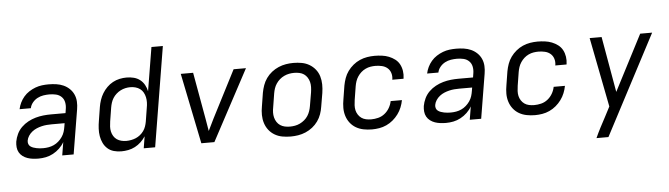

<svg xmlns="http://www.w3.org/2000/svg" viewBox="-54 -964 4908 1408"><g transform="rotate(-5 2400.0 -260.0)"><path d="M197 8Q176 8 155.5 5.5Q135 3 116 -3.5Q97 -10 81 -22Q65 -34 55.5 -51Q46 -68 44 -88.5Q42 -109 45 -130Q50 -158 63 -185.5Q76 -213 98 -234.5Q120 -256 147 -270.5Q174 -285 202.5 -293Q231 -301 259.5 -304Q288 -307 316 -307H423L428 -339Q432 -364 427 -387.5Q422 -411 405.5 -427Q389 -443 365.5 -448.5Q342 -454 317 -454Q295 -454 272.5 -450.5Q250 -447 229 -436Q208 -425 192.5 -406Q177 -387 173 -365H90Q95 -389 106 -412Q117 -435 134 -455Q151 -475 173.5 -489.5Q196 -504 220 -513Q244 -522 268.5 -525Q293 -528 317 -528Q346 -528 374 -524Q402 -520 426.5 -509Q451 -498 470.5 -479.5Q490 -461 501 -436.5Q512 -412 513.5 -384Q515 -356 510 -327L456 0H372L388 -97Q374 -72 352.5 -51.5Q331 -31 305 -17Q279 -3 251.5 2.5Q224 8 197 8ZM238 -65Q258 -65 278 -68.5Q298 -72 316.5 -80.5Q335 -89 351 -103Q367 -117 379 -134.5Q391 -152 397 -171Q403 -190 406 -210L410 -234H315Q297 -234 278.5 -232.5Q260 -231 241 -226.5Q222 -222 204 -214.5Q186 -207 170 -194.5Q154 -182 143 -165Q132 -148 129 -130Q127 -117 131 -105.5Q135 -94 144.5 -87Q154 -80 165.5 -76Q177 -72 189 -69.5Q201 -67 213.5 -66Q226 -65 238 -65Z M807 8Q778 8 751.5 0.5Q725 -7 705.5 -24.5Q686 -42 674.5 -66Q663 -90 658.5 -117Q654 -144 655.5 -172.5Q657 -201 662 -230L678 -330Q682 -355 690.5 -380.5Q699 -406 713 -429Q727 -452 746.5 -471.5Q766 -491 790 -504Q814 -517 840 -522.5Q866 -528 891 -528Q919 -528 944.5 -521.5Q970 -515 990 -499.5Q1010 -484 1022.5 -461.5Q1035 -439 1040 -414L1093 -735H1177L1056 0H972L986 -87Q972 -65 952 -46Q932 -27 908 -14.5Q884 -2 858 3Q832 8 807 8ZM850 -65Q867 -65 885.5 -68.5Q904 -72 920.5 -79Q937 -86 952 -98Q967 -110 978 -125.5Q989 -141 995 -158.5Q1001 -176 1004 -193L1020 -293Q1024 -313 1024.5 -333Q1025 -353 1021 -371.5Q1017 -390 1008 -406.5Q999 -423 984 -434Q969 -445 950.5 -450Q932 -455 912 -455Q894 -455 876 -451Q858 -447 841 -438.5Q824 -430 809 -416.5Q794 -403 784 -387Q774 -371 768.5 -353.5Q763 -336 760 -318L744 -218Q741 -199 740 -180Q739 -161 743 -143Q747 -125 756.5 -109.5Q766 -94 780.5 -84Q795 -74 813 -69.5Q831 -65 850 -65Z M1396 0 1290 -520H1381L1443 -173Q1447 -151 1450.5 -129Q1454 -107 1458 -85Q1468 -107 1479.5 -129Q1491 -151 1501 -173L1679 -520H1770L1492 0Z M2054 8Q2022 8 1992 2.5Q1962 -3 1936.5 -18Q1911 -33 1893 -56Q1875 -79 1866 -107.5Q1857 -136 1856.5 -167Q1856 -198 1862 -230L1878 -330Q1883 -357 1892.5 -384Q1902 -411 1919 -435Q1936 -459 1959.5 -477.5Q1983 -496 2010 -507.5Q2037 -519 2064.5 -523.5Q2092 -528 2119 -528Q2151 -528 2181 -522.5Q2211 -517 2236.5 -502Q2262 -487 2280.5 -464Q2299 -441 2307.5 -412.5Q2316 -384 2316.5 -353Q2317 -322 2312 -290L2295 -190Q2291 -163 2281.5 -136Q2272 -109 2255 -85Q2238 -61 2214.5 -42.5Q2191 -24 2164 -12.5Q2137 -1 2109 3.5Q2081 8 2054 8ZM2054 -65Q2073 -65 2092 -68.5Q2111 -72 2128.5 -80.5Q2146 -89 2161.5 -102Q2177 -115 2187.5 -131.5Q2198 -148 2204 -166Q2210 -184 2213 -202L2230 -302Q2233 -322 2233.5 -341Q2234 -360 2229.5 -378Q2225 -396 2215 -411.5Q2205 -427 2190.5 -437Q2176 -447 2157 -451Q2138 -455 2119 -455Q2100 -455 2081.5 -451.5Q2063 -448 2045 -439.5Q2027 -431 2012 -418Q1997 -405 1986 -388.5Q1975 -372 1969 -354Q1963 -336 1960 -318L1944 -218Q1940 -198 1939.5 -179Q1939 -160 1943.5 -142Q1948 -124 1958 -108.5Q1968 -93 1983 -83Q1998 -73 2016.5 -69Q2035 -65 2054 -65Z M2652 8Q2620 8 2590 2Q2560 -4 2535 -18.5Q2510 -33 2492 -56Q2474 -79 2465 -107.5Q2456 -136 2456 -167Q2456 -198 2462 -230L2478 -330Q2483 -357 2492.5 -384Q2502 -411 2519 -434.5Q2536 -458 2559 -477Q2582 -496 2608.5 -507.5Q2635 -519 2662.5 -523.5Q2690 -528 2717 -528Q2744 -528 2771 -524.5Q2798 -521 2822 -511.5Q2846 -502 2866.5 -486.5Q2887 -471 2899 -448.5Q2911 -426 2915 -399.5Q2919 -373 2915 -346L2914 -342H2831L2832 -344Q2836 -369 2829 -391.5Q2822 -414 2805 -428.5Q2788 -443 2764.5 -448.5Q2741 -454 2717 -454Q2699 -454 2680.5 -451Q2662 -448 2644 -439.5Q2626 -431 2611.5 -418Q2597 -405 2586 -388.5Q2575 -372 2569 -354Q2563 -336 2560 -318L2544 -218Q2541 -199 2540 -179.5Q2539 -160 2543 -142.5Q2547 -125 2557 -109.5Q2567 -94 2581.5 -84Q2596 -74 2614.5 -70Q2633 -66 2653 -66Q2678 -66 2704 -72.5Q2730 -79 2751.5 -96Q2773 -113 2787 -137Q2801 -161 2806 -187H2889Q2884 -160 2873.5 -134Q2863 -108 2846 -85Q2829 -62 2807 -43.5Q2785 -25 2759 -13Q2733 -1 2705.5 3.5Q2678 8 2652 8Z M3197 8Q3176 8 3155.5 5.5Q3135 3 3116 -3.5Q3097 -10 3081 -22Q3065 -34 3055.5 -51Q3046 -68 3044 -88.5Q3042 -109 3045 -130Q3050 -158 3063 -185.5Q3076 -213 3098 -234.5Q3120 -256 3147 -270.5Q3174 -285 3202.5 -293Q3231 -301 3259.5 -304Q3288 -307 3316 -307H3423L3428 -339Q3432 -364 3427 -387.5Q3422 -411 3405.5 -427Q3389 -443 3365.5 -448.5Q3342 -454 3317 -454Q3295 -454 3272.5 -450.5Q3250 -447 3229 -436Q3208 -425 3192.5 -406Q3177 -387 3173 -365H3090Q3095 -389 3106 -412Q3117 -435 3134 -455Q3151 -475 3173.5 -489.5Q3196 -504 3220 -513Q3244 -522 3268.5 -525Q3293 -528 3317 -528Q3346 -528 3374 -524Q3402 -520 3426.5 -509Q3451 -498 3470.5 -479.5Q3490 -461 3501 -436.5Q3512 -412 3513.5 -384Q3515 -356 3510 -327L3456 0H3372L3388 -97Q3374 -72 3352.5 -51.5Q3331 -31 3305 -17Q3279 -3 3251.5 2.5Q3224 8 3197 8ZM3238 -65Q3258 -65 3278 -68.5Q3298 -72 3316.5 -80.5Q3335 -89 3351 -103Q3367 -117 3379 -134.5Q3391 -152 3397 -171Q3403 -190 3406 -210L3410 -234H3315Q3297 -234 3278.5 -232.5Q3260 -231 3241 -226.5Q3222 -222 3204 -214.5Q3186 -207 3170 -194.5Q3154 -182 3143 -165Q3132 -148 3129 -130Q3127 -117 3131 -105.5Q3135 -94 3144.5 -87Q3154 -80 3165.5 -76Q3177 -72 3189 -69.5Q3201 -67 3213.5 -66Q3226 -65 3238 -65Z M3852 8Q3820 8 3790 2Q3760 -4 3735 -18.5Q3710 -33 3692 -56Q3674 -79 3665 -107.5Q3656 -136 3656 -167Q3656 -198 3662 -230L3678 -330Q3683 -357 3692.5 -384Q3702 -411 3719 -434.5Q3736 -458 3759 -477Q3782 -496 3808.5 -507.5Q3835 -519 3862.5 -523.5Q3890 -528 3917 -528Q3944 -528 3971 -524.5Q3998 -521 4022 -511.5Q4046 -502 4066.5 -486.5Q4087 -471 4099 -448.5Q4111 -426 4115 -399.5Q4119 -373 4115 -346L4114 -342H4031L4032 -344Q4036 -369 4029 -391.5Q4022 -414 4005 -428.5Q3988 -443 3964.5 -448.5Q3941 -454 3917 -454Q3899 -454 3880.5 -451Q3862 -448 3844 -439.5Q3826 -431 3811.5 -418Q3797 -405 3786 -388.5Q3775 -372 3769 -354Q3763 -336 3760 -318L3744 -218Q3741 -199 3740 -179.5Q3739 -160 3743 -142.5Q3747 -125 3757 -109.5Q3767 -94 3781.5 -84Q3796 -74 3814.5 -70Q3833 -66 3853 -66Q3878 -66 3904 -72.5Q3930 -79 3951.5 -96Q3973 -113 3987 -137Q4001 -161 4006 -187H4089Q4084 -160 4073.5 -134Q4063 -108 4046 -85Q4029 -62 4007 -43.5Q3985 -25 3959 -13Q3933 -1 3905.5 3.5Q3878 8 3852 8Z M4286 215Q4303 177 4322.5 139.5Q4342 102 4362 65L4400 -8L4300 -520H4388L4460 -110L4672 -520H4760L4374 215Z"/></g></svg>

Font: Iosevka Custom Oblique
Style: Regular
Weight: 400
Italic angle: -9°
Designer: Belleve Invis
Foundry: Belleve Invis
Version: Version 27.0.1